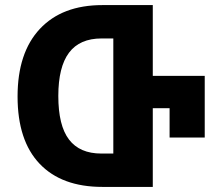

<svg xmlns="http://www.w3.org/2000/svg" viewBox="-20 -734 847 754"><path d="M49 -355Q49 -527 136.5 -620.5Q224 -714 382 -714H580V-436H784V-194H646V-309H580V0H382Q222 0 135.5 -91Q49 -182 49 -355ZM425 -131V-583H379Q293 -583 251 -527Q209 -471 209 -357Q209 -241 251 -186Q293 -131 378 -131Z"/></svg>

Font: Noto Sans Georgian Bold Narrow
Style: Regular
Weight: 700
Width: 4
Designer: Monotype Design team
Foundry: Monotype Imaging Inc.
Version: Version 1.000